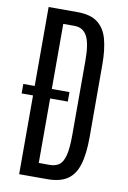

<svg xmlns="http://www.w3.org/2000/svg" viewBox="-94 -915 646 972"><g transform="rotate(10 228.5 -429.5)"><path d="M75.2 0V-859.4H223.6Q292 -859.4 328.9 -830.3Q365.7 -801.3 379.6 -747.8Q393.6 -694.3 393.6 -620.6L394 -247.6Q394 -159.7 377.2 -105Q360.4 -50.3 322.3 -25.1Q284.2 0 220.2 0ZM163.1 -73.2H218.8Q248 -73.2 267.1 -86.4Q286.1 -99.6 295.9 -136Q305.7 -172.4 305.7 -242.2V-625.5Q305.7 -712.9 285.2 -750.5Q264.6 -788.1 220.7 -788.1H163.1ZM16.6 -404.8V-453.6H253.9V-404.8Z"/></g></svg>

Font: AntonioLight
Style: Regular
Weight: 300
Designer: Vernon Adams
Foundry: Vernon Adams
Version: Version 1.002